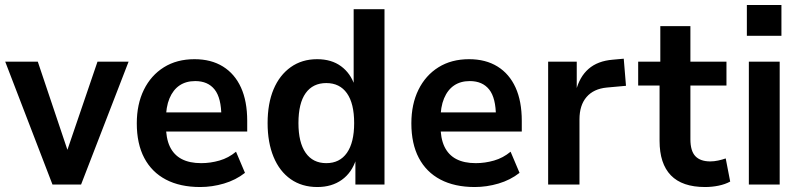

<svg xmlns="http://www.w3.org/2000/svg" viewBox="-20 -742 3221 772"><path d="M191 0 1 -494H132L260 -113H242L372 -494H497L306 0Z M785 10Q704 10 647 -20Q590 -50 560 -107Q530 -164 530 -246Q530 -323 558.5 -381Q587 -439 639 -471.5Q691 -504 762 -504Q829 -504 876.5 -474.5Q924 -445 949 -390Q974 -335 974 -256V-213H630V-290H885L870 -273Q870 -348 843 -382Q816 -416 765 -416Q728 -416 702 -398.5Q676 -381 661.5 -346.5Q647 -312 647 -260V-240Q647 -186 663 -152.5Q679 -119 710.5 -102.5Q742 -86 789 -86Q826 -86 862.5 -96.5Q899 -107 929 -132L965 -47Q928 -18 880.5 -4Q833 10 785 10Z M1256 10Q1194 10 1149 -21.5Q1104 -53 1080 -111Q1056 -169 1056 -247Q1056 -326 1080 -383Q1104 -440 1149 -472Q1194 -504 1255 -504Q1313 -504 1351.5 -475.5Q1390 -447 1406 -398H1402V-705H1526V0H1409V-102H1412Q1395 -48 1354.5 -19Q1314 10 1256 10ZM1292 -86Q1346 -86 1375 -127.5Q1404 -169 1404 -247Q1404 -326 1375 -367Q1346 -408 1292 -408Q1238 -408 1209 -367.5Q1180 -327 1180 -247Q1180 -169 1209 -127.5Q1238 -86 1292 -86Z M1889 10Q1808 10 1751 -20Q1694 -50 1664 -107Q1634 -164 1634 -246Q1634 -323 1662.5 -381Q1691 -439 1743 -471.5Q1795 -504 1866 -504Q1933 -504 1980.5 -474.5Q2028 -445 2053 -390Q2078 -335 2078 -256V-213H1734V-290H1989L1974 -273Q1974 -348 1947 -382Q1920 -416 1869 -416Q1832 -416 1806 -398.5Q1780 -381 1765.5 -346.5Q1751 -312 1751 -260V-240Q1751 -186 1767 -152.5Q1783 -119 1814.5 -102.5Q1846 -86 1893 -86Q1930 -86 1966.5 -96.5Q2003 -107 2033 -132L2069 -47Q2032 -18 1984.5 -4Q1937 10 1889 10Z M2184 0V-494H2299V-377H2296Q2310 -433 2346.5 -465Q2383 -497 2444 -502L2488 -506L2497 -397L2420 -390Q2367 -385 2338.5 -352Q2310 -319 2310 -262V0Z M2815 10Q2723 10 2677.5 -37Q2632 -84 2632 -176V-398H2546V-494H2635V-637H2756V-494H2901V-398H2756V-182Q2756 -135 2776 -114Q2796 -93 2836 -93Q2851 -93 2867.5 -96.5Q2884 -100 2898 -105L2916 -12Q2896 -1 2869.5 4.5Q2843 10 2815 10Z M2983 -598V-722H3122V-598ZM2991 0V-494H3115V0Z"/></svg>

Font: Nunito Sans 10pt SemiCondensed
Style: Bold
Weight: 700
Width: 4
Designer: Vernon Adams
Foundry: Vernon Adams
Version: Version 3.101;gftools[0.9.27]